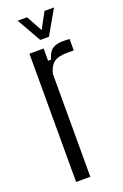

<svg xmlns="http://www.w3.org/2000/svg" viewBox="-147 -799 541 844"><g transform="rotate(-20 123.5 -377.0)"><path d="M54.5 0V-600H121V-543H135Q143.5 -576 161.8 -588.8Q180 -601.5 211 -601.5Q219 -601.5 227.8 -601Q236.5 -600.5 242.5 -600.5V-547H211.5Q169.5 -547 149.2 -531.5Q129 -516 121 -481V0ZM120 -640.5 55.5 -754H99.5L140.5 -679L181 -754H225.5L160.5 -640.5Z"/></g></svg>

Font: Big Shoulders Display Thin
Style: Regular
Weight: 400
Version: Version 2.002